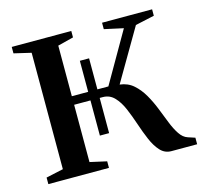

<svg xmlns="http://www.w3.org/2000/svg" viewBox="-81 -603 741 693"><g transform="rotate(-15 289.5 -256.0)"><path d="M18 0V-24.5L82.5 -38.5V-473.5L18.5 -488.5V-512.5H241V-488.5L182 -473.5V-284.5H318.5L427 -473L356 -488.5V-512.5H543V-488.5L472 -473L359.5 -280.5Q389.5 -277 410.2 -258.8Q431 -240.5 446 -214.5Q461 -188.5 472.5 -159.5Q484 -130.5 494.5 -103.8Q505 -77 517.8 -57.8Q530.5 -38.5 548 -33L574 -24.5V0H478Q453.5 0 436.8 -18.2Q420 -36.5 407.8 -65.2Q395.5 -94 384.8 -126.2Q374 -158.5 361.8 -187.2Q349.5 -216 332 -234.2Q314.5 -252.5 289 -252.5H182V-38.5L244.5 -24.5V0ZM243 -121V-400.5H277.5V-121Z"/></g></svg>

Font: Merriweather 120pt
Style: Regular
Weight: 400
Version: Version 2.100